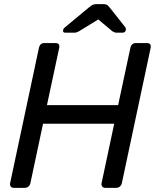

<svg xmlns="http://www.w3.org/2000/svg" viewBox="-20 -908 754 928"><path d="M29 -23 168 -676Q173 -700 195 -700H247Q271 -700 266 -676L207 -400H551L610 -676Q615 -700 638 -700H689Q713 -700 708 -676L569 -23Q567 -13 559.5 -6.5Q552 0 541 0H490Q479 0 474 -6.5Q469 -13 471 -23L532 -310H188L127 -23Q125 -13 117.5 -6.5Q110 0 99 0H47Q37 0 32 -6.5Q27 -13 29 -23ZM285 -761Q285 -769 294 -776L411 -873Q424 -884 431.5 -886Q439 -888 447 -888H479Q488 -888 494 -886Q500 -884 509 -873L585 -777Q590 -770 588 -762Q585 -750 572 -750H544Q538 -750 533 -752Q528 -754 523 -757L455 -814L362 -757Q356 -754 351 -752Q346 -750 339 -750H296Q283 -750 285 -761Z"/></svg>

Font: SVN-Rubik
Style: Italic
Weight: 400
Italic angle: -12°
Designer: Hubert and Fischer
Foundry: Hubert & Fischer
Version: Version 2.101; ttfautohint (v1.8.3)